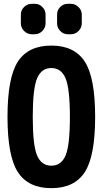

<svg xmlns="http://www.w3.org/2000/svg" viewBox="-20 -980 540 1010"><path d="M336.9 -960H352.5Q376 -960 393.1 -942.9Q410.2 -925.8 410.2 -903.3V-857.4Q410.2 -834 393.1 -816.9Q376 -799.8 352.5 -799.8H336.9Q313.5 -799.8 296.9 -816.9Q280.3 -834 280.3 -857.4V-903.3Q280.3 -926.8 296.9 -943.4Q313.5 -960 336.9 -960ZM147.5 -960H163.1Q186.5 -960 203.1 -942.9Q219.7 -925.8 219.7 -903.3V-857.4Q219.7 -834 202.6 -816.9Q185.5 -799.8 163.1 -799.8H147.5Q124 -799.8 106.9 -816.9Q89.8 -834 89.8 -857.4V-903.3Q89.8 -926.8 106.9 -943.4Q124 -960 147.5 -960ZM175.3 -161.6Q198.2 -108.4 250 -108.4Q301.8 -108.4 324.7 -161.6Q347.7 -214.8 347.7 -364.7Q347.7 -514.6 324.7 -568.4Q301.8 -622.1 250 -622.1Q198.2 -622.1 175.3 -568.4Q152.3 -514.6 152.3 -364.7Q152.3 -214.8 175.3 -161.6ZM74.2 -656.2Q128.9 -740.2 250 -740.2Q371.1 -740.2 425.8 -656.2Q480.5 -572.3 480.5 -365.2Q480.5 -158.2 425.8 -74.2Q371.1 9.8 250 9.8Q128.9 9.8 74.2 -74.2Q19.5 -158.2 19.5 -365.2Q19.5 -572.3 74.2 -656.2Z"/></svg>

Font: Rounded Mgen+ 1m bold
Style: Bold
Weight: 700
Designer: [Source Han Sans]
Ryoko NISHIZUKA  (kana & ideographs); Paul D. Hunt (Latin, Greek & Cyrillic); Wenlong ZHANG  (bopomofo
Version: Version 1.059.20150602